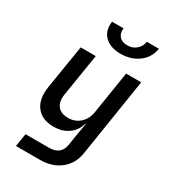

<svg xmlns="http://www.w3.org/2000/svg" viewBox="-228 -898 1057 1190"><g transform="rotate(30 300.0 -302.5)"><path d="M358 -639Q283 -639 243.5 -679Q204 -719 214 -785H296Q291 -749 310.5 -727Q330 -705 367 -705Q405 -705 431 -727Q457 -749 463 -785H549Q539 -719 486 -679Q433 -639 358 -639ZM83 180 98 87H267Q351 87 363 8L372 -51L390 -155H387Q371 -100 328 -70Q285 -40 223 -40Q141 -40 100.5 -92.5Q60 -145 74 -235L125 -550H233L184 -246Q176 -192 200 -162Q224 -132 274 -132Q325 -132 360 -164Q395 -196 403 -253L450 -550H558L470 10Q457 89 399 134.5Q341 180 253 180Z"/></g></svg>

Font: NKDuy Mono SemiBold
Style: Italic
Weight: 600
Italic angle: -9°
Monospace: yes
Designer: NKDuy
Foundry: NKDuy
Version: Version 2.251; ttfautohint (v1.8.4.7-5d5b)